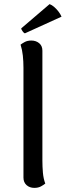

<svg xmlns="http://www.w3.org/2000/svg" viewBox="-20 -901 319 933"><path d="M147 12Q124 12 109 -1.5Q94 -15 94 -38V-572Q94 -602 91 -630.5Q88 -659 80 -684Q86 -689 99.5 -696.5Q113 -704 132 -704Q155 -704 170.5 -691Q186 -678 186 -655V-120Q186 -91 188.5 -62Q191 -33 200 -9Q193 -3 179.5 4.5Q166 12 147 12ZM279 -820 101 -739Q95 -741 89 -750Q83 -759 83 -763L221 -881Q232 -877 243.5 -867Q255 -857 264.5 -844.5Q274 -832 279 -820Z"/></svg>

Font: Arima Thin Medium
Style: Regular
Weight: 500
Version: Version 1.100